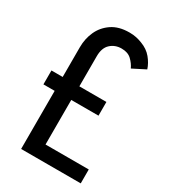

<svg xmlns="http://www.w3.org/2000/svg" viewBox="-176 -789 767 873"><g transform="rotate(30 208.0 -352.5)"><path d="M79 0V-305H20V-378H79V-534Q79 -579 96.5 -617.5Q114 -656 150 -680.5Q186 -705 241 -705H243Q262 -705 278 -701.5Q294 -698 309 -692Q344 -679 365 -653.5Q386 -628 395 -600L328 -566Q318 -588 299 -606Q280 -624 247 -624Q213 -624 189.5 -602.5Q166 -581 166 -537V-379H308V-307H165V-73H392V0Z"/></g></svg>

Font: Stick No Bills ExtraLight Medium
Style: Regular
Weight: 500
Version: Version 2.000